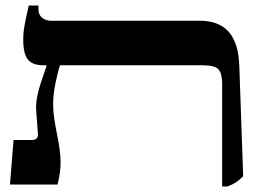

<svg xmlns="http://www.w3.org/2000/svg" viewBox="-20 -667 954 694"><path d="M783 7V-364Q783 -400 770.5 -415.5Q758 -431 714 -431H137Q98 -431 81 -451.5Q64 -472 64 -524Q64 -549 68.5 -574Q73 -599 84 -647H119V-633Q119 -614 132 -603Q145 -592 166 -592H702Q747 -592 778 -575Q809 -558 826 -522Q843 -486 845 -429L859 -30Q845 -16 833 -8Q821 0 802 7ZM16 0 29 -161H94Q107 -161 112.5 -166.5Q118 -172 117 -185L111 -265Q109 -289 114 -315.5Q119 -342 128.5 -370.5Q138 -399 148 -428V-465H197V-431Q193 -420 189 -404Q185 -388 181 -369Q177 -350 174.5 -330Q172 -310 172 -291Q172 -266 176 -239Q180 -212 185.5 -185Q191 -158 195 -131.5Q199 -105 199 -81Q199 -64 196.5 -43.5Q194 -23 188 0Z"/></svg>

Font: Noto Serif Hebrew
Style: Bold
Weight: 700
Version: Version 2.003